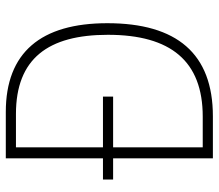

<svg xmlns="http://www.w3.org/2000/svg" viewBox="-66 -688 754 662"><g transform="rotate(-90 311.0 -357.0)"><path d="M256 -714H96V-379H23V-344H96V0H241C457 0 562 -124 562 -364C562 -593 461 -714 256 -714ZM249 -679C440 -679 522 -568 522 -362C522 -145 431 -35 240 -35H134V-344H309V-379H134V-679Z"/></g></svg>

Font: Noto Sans Devanagari SemiCondensed ExtraLight
Style: Regular
Weight: 200
Width: 4
Designer: Jelle Bosma - Monotype Design Team
Foundry: Monotype Imaging Inc.
Version: Version 2.004